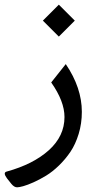

<svg xmlns="http://www.w3.org/2000/svg" viewBox="-20 -529 407 811"><path d="M228.5 -509.3 295.9 -441.9 228.5 -374.5 161.1 -441.9ZM257.8 -258.3Q325.7 -158.2 325.7 -56.6Q325.7 -7.3 312.3 36.6Q298.8 80.6 277.6 112.1Q256.3 143.6 229.2 169.9Q202.1 196.3 174.8 212.9Q147.5 229.5 121.8 241Q96.2 252.4 78.6 257.3Q61 262.2 52.2 262.2Q40 262.2 28.3 248L9.3 224.1Q-8.3 200.2 7.8 195.8Q120.1 165 186.3 105.5Q252.4 45.9 252.4 -34.7Q252.4 -101.1 196.3 -180.7Z"/></svg>

Font: Sahel FD
Style: FD
Weight: 400
Foundry: Saber Rastikerdar (saber.rastikerdar@gmail.com)
Version: Version 3.3.1